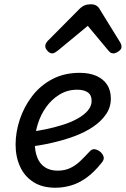

<svg xmlns="http://www.w3.org/2000/svg" viewBox="-20 -860 589 899"><path d="M239 19Q178 19 136.5 -7.5Q95 -34 74 -80Q53 -126 53 -183Q53 -242 73 -301.5Q93 -361 131 -410.5Q169 -460 225 -489.5Q281 -519 353 -519Q399 -519 431.5 -504.5Q464 -490 481.5 -463.5Q499 -437 499 -398Q499 -358 476.5 -325Q454 -292 415.5 -266Q377 -240 326.5 -221.5Q276 -203 220 -190.5Q164 -178 107 -171L115 -242Q152 -246 193 -254.5Q234 -263 272.5 -275Q311 -287 342 -304Q373 -321 391 -342Q409 -363 409 -388Q409 -415 391 -427.5Q373 -440 342 -440Q296 -440 259 -417.5Q222 -395 196 -358.5Q170 -322 156.5 -278Q143 -234 143 -191Q143 -151 155 -121.5Q167 -92 191 -76.5Q215 -61 250 -61Q283 -61 308.5 -73Q334 -85 355.5 -105.5Q377 -126 399 -150Q411 -164 425.5 -161Q440 -158 452 -147Q463 -136 465.5 -124Q468 -112 456 -98Q422 -55 386.5 -29Q351 -3 314 8Q277 19 239 19ZM225 -610Q213 -610 202.5 -621.5Q192 -633 192 -644Q192 -651 195 -656.5Q198 -662 202 -667L352 -818Q364 -830 376.5 -835Q389 -840 406 -840Q421 -840 431.5 -833.5Q442 -827 448 -815L543 -661Q547 -654 548 -649.5Q549 -645 549 -640Q549 -629 535 -619.5Q521 -610 511 -610Q502 -610 496.5 -614.5Q491 -619 486 -625L391 -739L252 -624Q246 -620 239 -615Q232 -610 225 -610Z"/></svg>

Font: Playwrite AT
Style: Italic
Weight: 400
Italic angle: -13.0072°
Designer: Veronika Burian, José Scaglione
Foundry: TypeTogether
Version: Version 1.002